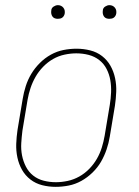

<svg xmlns="http://www.w3.org/2000/svg" viewBox="-20 -717 540 745"><path d="M196 8Q169 8 143.5 1.5Q118 -5 98 -20.5Q78 -36 65.5 -58Q53 -80 47.5 -106Q42 -132 43 -159Q44 -186 48 -213L68 -333Q72 -358 80 -383Q88 -408 101.5 -430.5Q115 -453 134.5 -472.5Q154 -492 177.5 -505Q201 -518 226.5 -523Q252 -528 277 -528Q304 -528 330 -521.5Q356 -515 376 -499.5Q396 -484 408.5 -462Q421 -440 426.5 -414Q432 -388 431 -361Q430 -334 426 -307L406 -187Q402 -162 393.5 -137Q385 -112 372 -89.5Q359 -67 339 -47.5Q319 -28 295.5 -15Q272 -2 246.5 3Q221 8 196 8ZM197 -10Q219 -10 242.5 -15Q266 -20 287.5 -32Q309 -44 326.5 -62Q344 -80 356 -101Q368 -122 375 -144.5Q382 -167 386 -190L406 -310Q410 -334 411 -358.5Q412 -383 408 -406Q404 -429 393.5 -449.5Q383 -470 365 -484Q347 -498 324 -504Q301 -510 276 -510Q254 -510 230.5 -505Q207 -500 186 -488Q165 -476 147.5 -458Q130 -440 118 -419Q106 -398 98.5 -375.5Q91 -353 87 -330L67 -210Q64 -186 62.5 -161.5Q61 -137 65.5 -114Q70 -91 80.5 -70.5Q91 -50 108.5 -36Q126 -22 149 -16Q172 -10 197 -10ZM404 -644Q398 -644 392.5 -646Q387 -648 383.5 -653Q380 -658 379 -664Q378 -670 379 -676Q379 -681 381.5 -685Q384 -689 388 -691.5Q392 -694 396 -695.5Q400 -697 405 -697Q411 -697 416.5 -694.5Q422 -692 426 -687Q430 -682 431 -676Q432 -670 431 -664Q430 -659 427.5 -655Q425 -651 421.5 -648.5Q418 -646 413.5 -645Q409 -644 404 -644ZM204 -644Q198 -644 192.5 -646Q187 -648 183.5 -653Q180 -658 179 -664Q178 -670 179 -676Q179 -681 181.5 -685Q184 -689 188 -691.5Q192 -694 196 -695.5Q200 -697 205 -697Q211 -697 216.5 -694.5Q222 -692 226 -687Q230 -682 231 -676Q232 -670 231 -664Q230 -659 227.5 -655Q225 -651 221.5 -648.5Q218 -646 213.5 -645Q209 -644 204 -644Z"/></svg>

Font: Iosevka Curly Slab Thin
Style: Italic
Weight: 100
Italic angle: -9°
Monospace: yes
Designer: Belleve Invis
Foundry: Belleve Invis
Version: Version 22.1.2; ttfautohint (v1.8.4)